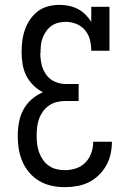

<svg xmlns="http://www.w3.org/2000/svg" viewBox="-20 -763 540 791"><path d="M247 8Q220 8 193.5 2.5Q167 -3 143.5 -16.5Q120 -30 102 -50.5Q84 -71 73 -96Q62 -121 57.5 -148Q53 -175 53 -202Q53 -230 58 -258Q63 -286 76 -310.5Q89 -335 110 -353.5Q131 -372 157 -383Q135 -394 117 -412Q99 -430 88 -452Q77 -474 73 -499Q69 -524 69 -549Q69 -572 72 -595.5Q75 -619 83 -641.5Q91 -664 104.5 -683.5Q118 -703 136.5 -717Q155 -731 178.5 -737Q202 -743 225 -743Q245 -743 264 -739Q283 -735 300.5 -726Q318 -717 332 -703Q346 -689 356 -673V-735H431V-554H356Q356 -577 350.5 -599Q345 -621 330.5 -638.5Q316 -656 294.5 -664.5Q273 -673 251 -673Q235 -673 219.5 -669Q204 -665 191.5 -656Q179 -647 170 -634Q161 -621 155.5 -606.5Q150 -592 148.5 -576.5Q147 -561 147 -545Q147 -545 146.5 -545Q146 -545 146 -545Q146 -522 151 -499Q156 -476 169.5 -456.5Q183 -437 205 -427Q227 -417 250 -417H304V-347H250Q232 -347 215 -343Q198 -339 183 -329Q168 -319 157.5 -304.5Q147 -290 141 -273.5Q135 -257 133 -239.5Q131 -222 131 -204Q131 -186 133 -169Q135 -152 141 -135.5Q147 -119 157 -104.5Q167 -90 181.5 -80Q196 -70 213 -66Q230 -62 247 -62Q271 -62 293.5 -69.5Q316 -77 332 -93.5Q348 -110 356 -132.5Q364 -155 364 -179Q364 -179 364 -179Q364 -179 364 -179H441Q441 -179 441 -179Q441 -179 441 -178Q441 -153 435.5 -128Q430 -103 417.5 -81Q405 -59 386.5 -41Q368 -23 345.5 -12Q323 -1 298 3.5Q273 8 247 8Z"/></svg>

Font: Iosevka Gothic
Style: Regular
Weight: 400
Monospace: yes
Designer: Belleve Invis
Foundry: Belleve Invis
Version: Version 15.5.1; ttfautohint (v1.8.4)